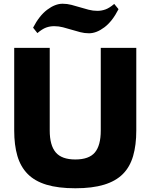

<svg xmlns="http://www.w3.org/2000/svg" viewBox="-20 -997 805 1027"><path d="M157 -849Q190 -913 232.5 -945Q275 -977 315 -977Q339 -977 362 -971Q385 -965 408 -958Q431 -951 454 -945Q477 -939 501 -939Q523 -939 544 -946.5Q565 -954 591 -976L614 -948Q581 -883 538.5 -851Q496 -819 456 -819Q432 -819 409 -825Q386 -831 363 -838Q340 -845 317 -851Q294 -857 270 -857Q247 -857 226.5 -849.5Q206 -842 180 -820ZM383 10Q291 10 228.5 -9Q166 -28 128 -66.5Q90 -105 73 -163Q56 -221 56 -299V-741H246V-299Q246 -220 278 -182Q310 -144 383 -144Q456 -144 487.5 -181.5Q519 -219 519 -299V-741H709V-299Q709 -221 692 -162.5Q675 -104 637 -66Q599 -28 536.5 -9Q474 10 383 10Z"/></svg>

Font: Encode Sans Narrow
Style: ExtraBold
Weight: 800
Designer: Pablo Impallari, Andres Torresi
Foundry: Pablo Impallari, Andres Torresi
Version: Version 1.000; ttfautohint (v1.00) -l 8 -r 50 -G 200 -x 14 -